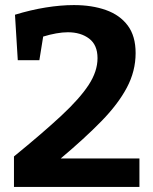

<svg xmlns="http://www.w3.org/2000/svg" viewBox="-20 -736 603 756"><path d="M35 0V-120Q149 -213 221.5 -280.5Q294 -348 329 -401.5Q364 -455 364 -507Q364 -559 331 -584Q298 -609 247 -609Q226 -609 201 -604.5Q176 -600 150 -592L135 -499H50L39 -678Q101 -697 160 -706.5Q219 -716 271 -716Q342 -716 397 -696.5Q452 -677 483 -635.5Q514 -594 514 -527Q514 -456 479.5 -391Q445 -326 379 -258.5Q313 -191 219 -112H529V0Z"/></svg>

Font: Bitter
Style: Bold
Weight: 700
Designer: Sol Matas, and Bitter project Authors
Foundry: Sol Matas
Version: Version 2.001